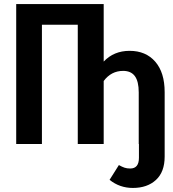

<svg xmlns="http://www.w3.org/2000/svg" viewBox="-20 -711 856 948"><path d="M793 -256V62Q793 138 750 177.5Q707 217 636 217Q571 217 521 177L567 104Q583 113 595 117Q607 121 623 121Q666 121 666 68V0H665V-255Q665 -309 646 -335Q627 -361 588 -361Q529 -361 492 -311V0H364V-589H187V0H60V-691H492V-407Q542 -460 620 -460Q700 -460 746.5 -406.5Q793 -353 793 -256Z"/></svg>

Font: Fira Sans Extra Condensed Medium
Style: Regular
Weight: 500
Width: 1
Designer: Carrois Corporate & Edenspiekermann AG
Foundry: Carrois Corporate GbR & Edenspiekermann AG
Version: Version 4.203